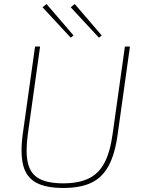

<svg xmlns="http://www.w3.org/2000/svg" viewBox="-20 -921 707 953"><path d="M625 -690 564 -254Q551 -158 520 -99.5Q489 -41 434.5 -14.5Q380 12 294 12Q207 12 158.5 -15Q110 -42 95 -101Q80 -160 93 -256L154 -690H179L118 -254Q106 -165 118.5 -111.5Q131 -58 174 -34.5Q217 -11 293 -11Q370 -11 420 -35Q470 -59 498.5 -113Q527 -167 539 -256L600 -690ZM351 -901 485 -745 471 -734 331 -885ZM211 -901 345 -745 331 -734 191 -885Z"/></svg>

Font: Exo 2 Thin
Style: Italic
Weight: 250
Italic angle: -8°
Designer: Natanael Gama
Foundry: Natanael Gama
Version: Version 2.010